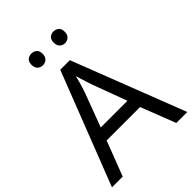

<svg xmlns="http://www.w3.org/2000/svg" viewBox="-256 -1029 1150 1150"><g transform="rotate(-45 319.5 -454.0)"><path d="M545 0 459 -221H176L91 0H0L279 -717H360L638 0ZM352 -517Q349 -525 342 -546Q335 -567 328.5 -589.5Q322 -612 318 -624Q313 -604 307.5 -583.5Q302 -563 296.5 -546Q291 -529 287 -517L206 -301H432ZM178 -859Q178 -885 192 -896.5Q206 -908 225 -908Q244 -908 258 -896.5Q272 -885 272 -859Q272 -834 258 -821.5Q244 -809 225 -809Q206 -809 192 -821.5Q178 -834 178 -859ZM366 -859Q366 -885 379.5 -896.5Q393 -908 412 -908Q431 -908 445 -896.5Q459 -885 459 -859Q459 -834 445 -821.5Q431 -809 412 -809Q393 -809 379.5 -821.5Q366 -834 366 -859Z"/></g></svg>

Font: Noto Sans Tangsa
Style: Regular
Weight: 400
Designer: David Williams
Foundry: Google LLC
Version: Version 1.504